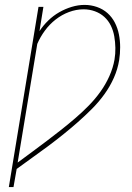

<svg xmlns="http://www.w3.org/2000/svg" viewBox="-20 -763 540 783"><path d="M16 0 137 -735H157L141 -636Q156 -659 176.5 -679Q197 -699 221.5 -713Q246 -727 272.5 -735Q299 -743 325 -743Q351 -743 375.5 -734.5Q400 -726 418.5 -709.5Q437 -693 448.5 -670.5Q460 -648 465 -622.5Q470 -597 470 -570.5Q470 -544 466 -518Q460 -481 444.5 -446Q429 -411 406 -379Q383 -347 355 -319Q327 -291 297.5 -265Q268 -239 237.5 -214.5Q207 -190 175.5 -166.5Q144 -143 111.5 -120Q79 -97 48 -74L35 0ZM52 -100Q82 -122 111.5 -144Q141 -166 171 -188.5Q201 -211 230 -234Q259 -257 287.5 -281.5Q316 -306 342 -332.5Q368 -359 389.5 -389Q411 -419 426 -452.5Q441 -486 447 -520Q451 -544 450.5 -568Q450 -592 446 -615Q442 -638 432 -658.5Q422 -679 405.5 -694Q389 -709 367 -717Q345 -725 321 -725Q291 -725 261.5 -714Q232 -703 207 -683.5Q182 -664 163 -638Q144 -612 132 -584Z"/></svg>

Font: Iosevka Curly Thin Oblique
Style: Regular
Weight: 100
Italic angle: -9°
Monospace: yes
Designer: Belleve Invis
Foundry: Belleve Invis
Version: Version 11.1.0; ttfautohint (v1.8.3)